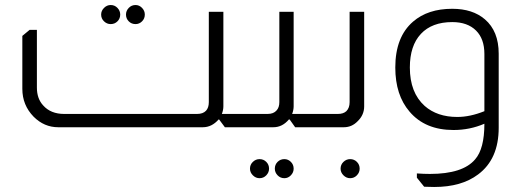

<svg xmlns="http://www.w3.org/2000/svg" viewBox="-20 -507 2063 765"><path d="M421 -487Q437 -487 448 -475.5Q459 -464 459 -449Q459 -433 448 -422Q437 -411 421 -411Q406 -411 394.5 -422Q383 -433 383 -449Q383 -464 394.5 -475.5Q406 -487 421 -487ZM520 -487Q535 -487 546 -475.5Q557 -464 557 -449Q557 -433 546 -422Q535 -411 520 -411Q504 -411 493 -422Q482 -433 482 -449Q482 -464 493 -475.5Q504 -487 520 -487ZM870 -460V-83Q870 -69 864 -53H919V0H876L853 -31H851Q824 0 788 0H212Q156 0 114 -42Q69 -88 69 -153V-364L98 -388H127V-158Q127 -114 152 -87Q182 -53 236 -53H765Q789 -53 801 -66Q812 -78 812 -100V-460Z M1150 -460V-83Q1150 -69 1144 -53H1199V0H1156L1134 -31H1131Q1105 0 1069 0H911V-53H1046Q1070 -53 1082 -67Q1093 -79 1093 -100V-460ZM1014 127Q1030 127 1041 138Q1052 149 1052 165Q1052 180 1041 191.5Q1030 203 1014 203Q999 203 987.5 191.5Q976 180 976 165Q976 149 987.5 138Q999 127 1014 127ZM1113 127Q1128 127 1139 138Q1150 149 1150 165Q1150 180 1139 191.5Q1128 203 1113 203Q1097 203 1086 191.5Q1075 180 1075 165Q1075 149 1086 138Q1097 127 1113 127Z M1431 -460V-83Q1431 -49 1405 -24Q1382 0 1350 0H1192V-53H1326Q1348 -53 1360 -64Q1373 -77 1373 -100V-460ZM1375 127Q1391 127 1402 138Q1413 149 1413 165Q1413 180 1402 191.5Q1391 203 1375 203Q1360 203 1348.5 191.5Q1337 180 1337 165Q1337 149 1348.5 138Q1360 127 1375 127Z M1910 -14Q1852 11 1787 11Q1674 11 1612 -62Q1555 -128 1555 -238Q1555 -360 1626 -421Q1685 -472 1782 -472Q1863 -472 1912 -430Q1967 -383 1967 -293V2Q1967 127 1885 188Q1819 238 1710 238Q1688 238 1670 237L1641 201V184Q1668 186 1693 186Q1824 186 1873 128Q1910 86 1910 -14ZM1910 -292Q1910 -352 1877 -385Q1843 -419 1782 -419Q1701 -419 1657 -372Q1613 -325 1613 -238Q1613 -138 1672 -85Q1722 -41 1802 -41Q1853 -41 1910 -64Z"/></svg>

Font: Almarai Light
Style: Regular
Weight: 300
Designer: Boutros International 2019
Foundry: Created by Boutros International 2019
Version: Version 1.10